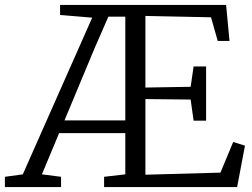

<svg xmlns="http://www.w3.org/2000/svg" viewBox="-50 -763 1027 783"><path d="M-30 0V-42L43 -52L326 -691L195 -702V-743H872L886 -596H838L810.5 -692.5L543 -698V-406L727.5 -409L739.5 -492H790.5V-271H739.5L727.5 -357L543 -359V-50.5L849 -59L901 -184L949 -169L917 0H374.5V-42L461 -52V-220H191L121 -52L199 -42V0ZM213 -272H461V-695H392L336 -567Z"/></svg>

Font: Merriweather Light
Style: Regular
Weight: 300
Designer: Eben Sorkin
Foundry: Eben Sorkin
Version: Version 2.100